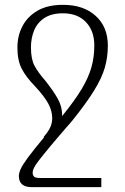

<svg xmlns="http://www.w3.org/2000/svg" viewBox="-20 -521 517 794"><path d="M112 253Q58 253 58 207Q58 195 65.5 178Q73 161 95.5 130.5Q118 100 163 46H160Q180 23 188 5Q196 -13 196 -32Q196 -62 180 -92Q164 -122 125 -164Q87 -203 69.5 -237.5Q52 -272 52 -324Q52 -373 73 -413Q94 -453 135.5 -477Q177 -501 241 -501Q325 -501 375.5 -455.5Q426 -410 426 -332Q426 -285 413.5 -241.5Q401 -198 368.5 -145.5Q336 -93 278 -21Q223 42 190.5 81Q158 120 141.5 141.5Q125 163 120 174Q115 185 115 193Q115 203 120.5 209Q126 215 145 215H399V253ZM237 -45Q237 -42 237 -41Q289 -105 317.5 -152.5Q346 -200 358 -242.5Q370 -285 370 -333Q370 -393 335.5 -429.5Q301 -466 240 -466Q193 -466 163.5 -446.5Q134 -427 121 -395Q108 -363 108 -325Q108 -277 122.5 -249.5Q137 -222 166 -189Q201 -145 219 -112.5Q237 -80 237 -45Z"/></svg>

Font: Noto Serif Armenian SemiCondensed Light
Style: Regular
Weight: 300
Width: 4
Designer: Monotype Design Team
Foundry: Monotype Imaging Inc.
Version: Version 2.008; ttfautohint (v1.8.4.7-5d5b)